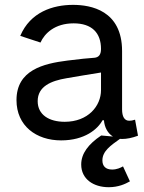

<svg xmlns="http://www.w3.org/2000/svg" viewBox="-20 -573 600 801"><path d="M234.9 12.7C333.5 12.7 387.7 -34.2 407.7 -71.3H413.6C416 -41.5 429.7 -16.6 451.2 -3.4L402.3 -7.8C348.6 28.3 318.8 67.4 318.8 113.3C318.8 174.3 370.1 208 433.6 208C473.6 208 502.4 194.8 522 183.6L493.2 121.1C482.9 127 467.3 134.3 447.8 134.3C420.4 134.3 407.2 119.6 407.2 96.2C407.2 58.1 440.4 34.7 480.5 6.3L489.3 6.8C508.8 6.8 531.2 2.4 555.7 -6.8L543.5 -73.7C532.7 -70.3 527.3 -69.3 519 -69.3C499 -69.3 489.3 -86.9 489.3 -116.7V-359.9C489.3 -530.3 357.9 -552.7 284.7 -552.7C200.2 -552.7 106.4 -522.5 64.5 -423.3L148.9 -395.5C166 -433.6 208.5 -475.6 287.1 -475.6C362.8 -475.6 401.4 -436.5 401.4 -368.7C401.4 -343.3 390.6 -333.5 373.5 -332C346.7 -330.1 314.5 -327.1 261.2 -320.3C160.2 -307.6 48.8 -280.3 48.8 -155.3C48.8 -47.9 131.3 12.7 234.9 12.7ZM250 -64.9C184.6 -64.9 137.2 -94.2 137.2 -150.9C137.2 -212.9 193.4 -235.8 257.3 -246.6C294.4 -252.9 356.9 -263.7 401.4 -270.5V-197.3C401.4 -130.4 347.2 -64.9 250 -64.9Z"/></svg>

Font: Raveo
Style: Regular
Weight: 400
Designer: Jakub Foglar, Rasmus Andersson (Inter)
Foundry: Jakubfoglar.com
Version: Version 1.100;Glyphs 3.2.3 (3260)